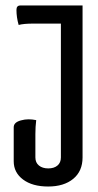

<svg xmlns="http://www.w3.org/2000/svg" viewBox="-20 -670 357 700"><path d="M102 -584Q66 -584 48 -579Q40 -607 40 -634Q40 -650 54 -650H281V-96Q281 -46 247 -18Q213 10 155.5 10Q98 10 64 -15.5Q30 -41 30 -82V-206Q30 -224 56 -231Q70 -235 84 -235Q98 -235 112 -232Q109 -208 109 -181V-96Q109 -77 122 -66.5Q135 -56 156 -56Q177 -56 189.5 -66.5Q202 -77 202 -96V-584Z"/></svg>

Font: el_Medula One
Style: Regular
Weight: 400
Designer: Luciano Vergara
Foundry: Luciano Vergara
Version: Version 1.002 August 17, 2020